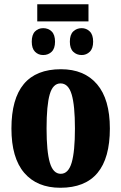

<svg xmlns="http://www.w3.org/2000/svg" viewBox="-20 -877 573 907"><path d="M34 -270Q34 -550 268 -550Q378 -550 438.5 -479Q499 -408 499 -270Q499 10 265 10Q155 10 94.5 -60.5Q34 -131 34 -270ZM334 -270Q334 -379 318.5 -431Q303 -483 266 -483Q230 -483 215 -431.5Q200 -380 200 -270Q200 -161 215.5 -108.5Q231 -56 267 -56Q303 -56 318.5 -108.5Q334 -161 334 -270ZM156 -857H398V-776H156ZM130 -680Q130 -713 145.5 -728.5Q161 -744 184 -744Q208 -744 224 -728.5Q240 -713 240 -680Q240 -648 224 -632.5Q208 -617 184 -617Q161 -617 145.5 -632.5Q130 -648 130 -680ZM310 -680Q310 -713 326 -728.5Q342 -744 366 -744Q388 -744 404 -728.5Q420 -713 420 -680Q420 -648 404 -632.5Q388 -617 366 -617Q342 -617 326 -632.5Q310 -648 310 -680Z"/></svg>

Font: Noto Serif CondBlack
Style: Regular
Weight: 900
Width: 3
Designer: Monotype Design Team
Foundry: Monotype Imaging Inc.
Version: Version 1.001